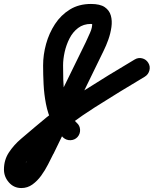

<svg xmlns="http://www.w3.org/2000/svg" viewBox="-155 -600 777 971"><path d="M237 93Q223 108 202 109Q181 110 165 96Q129 63 108 19Q87 -25 77.5 -74Q68 -123 65.5 -173Q63 -223 63 -269Q63 -323 78 -377.5Q93 -432 123 -478Q153 -524 198.5 -552Q244 -580 305 -580Q351 -580 374.5 -564Q398 -548 405.5 -521.5Q413 -495 408.5 -463Q404 -431 393 -400Q382 -369 369 -343Q306 -213 242 -82.5Q178 48 115 179Q115 179 115 178Q115 178 115 178Q103 202 88 231.5Q73 261 53.5 288Q34 315 9 333Q-16 351 -47 351Q-85 351 -110 322.5Q-135 294 -135 257Q-135 209 -110 171Q-85 133 -48.5 102Q-12 71 21 43Q138 -58 266 -139.5Q394 -221 526 -299Q544 -310 564 -305Q584 -300 595 -282Q606 -264 600.5 -243.5Q595 -223 577 -212Q449 -136 324.5 -57Q200 22 87 119Q67 136 38.5 158Q10 180 -12 205.5Q-34 231 -34 257Q-34 257 -34 257Q-35 252 -41 251Q-47 250 -47 250Q-42 250 -32 235.5Q-22 221 -11 201Q0 181 9.5 162.5Q19 144 24 134Q24 134 24 134Q24 134 24 134Q88 4 151.5 -126.5Q215 -257 279 -387Q288 -407 300.5 -434.5Q313 -462 311 -485Q311 -486 312.5 -483Q314 -480 315 -479Q318 -476 313 -477.5Q308 -479 305 -479Q267 -479 240 -458.5Q213 -438 196.5 -405.5Q180 -373 172 -337Q164 -301 164 -269Q164 -236 165 -196Q166 -156 172 -115Q178 -74 192 -38.5Q206 -3 233 21Q249 35 250 56Q251 77 237 93Z"/></svg>

Font: FRB American Cursive Ultra
Style: Bold Italic
Weight: 1000
Italic angle: -25°
Version: Version 2.0;Modular Font Editor K font №1